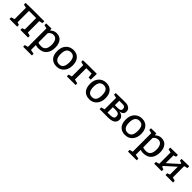

<svg xmlns="http://www.w3.org/2000/svg" viewBox="492 -2370 4430 4430"><g transform="rotate(45 2707.5 -155.0)"><path d="M560 -450V-80L645 -55V0H395V-55L460 -80V-450H225V-80L290 -55V0H40V-55L125 -80V-450L40 -470V-525L225 -530H645V-470Z M880 -530 888 -474Q959 -540 1040 -540Q1146 -540 1200.5 -470Q1255 -400 1255 -280Q1255 -147 1187 -68.5Q1119 10 985 10Q942 10 895 -4V155L1000 175V230H715V175L795 155V-450L710 -470V-525ZM895 -390V-90Q925 -70 1000 -70Q1150 -70 1150 -270Q1150 -357 1117.5 -408.5Q1085 -460 1020 -460Q995 -460 973 -453Q951 -446 937 -435.5Q923 -425 913 -414.5Q903 -404 899 -397Z M1595 -540Q1706 -540 1768 -468.5Q1830 -397 1830 -275Q1830 -147 1761 -68.5Q1692 10 1580 10Q1466 10 1403 -58.5Q1340 -127 1340 -260Q1340 -387 1411 -463.5Q1482 -540 1595 -540ZM1590 -460Q1445 -460 1445 -265Q1445 -70 1585 -70Q1658 -70 1691.5 -120Q1725 -170 1725 -270Q1725 -460 1590 -460Z M2355 -335H2285L2270 -450H2095V-80L2195 -55V0H1910V-55L1995 -80V-450L1910 -470V-525L2095 -530H2360Z M2665 -540Q2776 -540 2838 -468.5Q2900 -397 2900 -275Q2900 -147 2831 -68.5Q2762 10 2650 10Q2536 10 2473 -58.5Q2410 -127 2410 -260Q2410 -387 2481 -463.5Q2552 -540 2665 -540ZM2660 -460Q2515 -460 2515 -265Q2515 -70 2655 -70Q2728 -70 2761.5 -120Q2795 -170 2795 -270Q2795 -460 2660 -460Z M3065 -77V-453L2980 -470V-525L3165 -530H3300Q3369 -530 3414.5 -494.5Q3460 -459 3460 -400Q3460 -346 3427 -318Q3394 -290 3338 -284Q3398 -278 3439 -243.5Q3480 -209 3480 -155Q3480 0 3252 0H2980V-55ZM3165 -313H3263Q3311 -313 3335.5 -329.5Q3360 -346 3360 -385Q3360 -419 3339.5 -438Q3319 -457 3282 -457H3165ZM3165 -73H3257Q3375 -73 3375 -150Q3375 -202 3347.5 -225Q3320 -248 3258 -248H3165Z M3830 -540Q3941 -540 4003 -468.5Q4065 -397 4065 -275Q4065 -147 3996 -68.5Q3927 10 3815 10Q3701 10 3638 -58.5Q3575 -127 3575 -260Q3575 -387 3646 -463.5Q3717 -540 3830 -540ZM3825 -460Q3680 -460 3680 -265Q3680 -70 3820 -70Q3893 -70 3926.5 -120Q3960 -170 3960 -270Q3960 -460 3825 -460Z M4300 -530 4308 -474Q4379 -540 4460 -540Q4566 -540 4620.5 -470Q4675 -400 4675 -280Q4675 -147 4607 -68.5Q4539 10 4405 10Q4362 10 4315 -4V155L4420 175V230H4135V175L4215 155V-450L4130 -470V-525ZM4315 -390V-90Q4345 -70 4420 -70Q4570 -70 4570 -270Q4570 -357 4537.5 -408.5Q4505 -460 4440 -460Q4415 -460 4393 -453Q4371 -446 4357 -435.5Q4343 -425 4333 -414.5Q4323 -404 4319 -397Z M5290 -450V-80L5375 -55V0H5130V-55L5195 -80V-335L4940 -105V-80L5005 -55V0H4760V-55L4845 -80V-450L4760 -470V-525L5005 -530V-470L4940 -450V-195L5195 -425V-450L5130 -470V-525L5375 -530V-470Z"/></g></svg>

Font: Bitter
Style: Regular
Weight: 400
Designer: Sol Matas
Foundry: Sol Matas
Version: Version 1.300;PS 001.300;hotconv 1.0.70;makeotf.lib2.5.58329